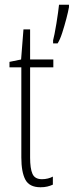

<svg xmlns="http://www.w3.org/2000/svg" viewBox="-20 -780 311 810"><path d="M157 -24Q170 -24 182 -27Q194 -30 203 -35V-1Q192 4 179.5 7Q167 10 151 10Q104 10 87 -22Q70 -54 70 -116V-496H20V-519L69 -529L79 -656H107V-529H205V-496H107V-115Q107 -69 117 -46.5Q127 -24 157 -24ZM271 -750Q268 -732 260 -701.5Q252 -671 242.5 -641.5Q233 -612 223 -597H204V-610Q206 -617 210 -636.5Q214 -656 218 -681Q222 -706 225 -727.5Q228 -749 229 -760H271Z"/></svg>

Font: Noto Sans Arabic UI XCn XLt
Style: Regular
Weight: 200
Width: 2
Designer: Monotype Design Team, Nadine Chahine and Nizar Qandah
Foundry: Monotype Imaging Inc.
Version: Version 2.010; ttfautohint (v1.8.4.7-5d5b)